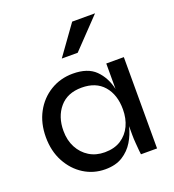

<svg xmlns="http://www.w3.org/2000/svg" viewBox="-139 -869 894 986"><g transform="rotate(-20 308.0 -375.5)"><path d="M269 10Q205 10 152.5 -23Q100 -56 68.5 -114.5Q37 -173 37 -249Q37 -325 68.5 -383.5Q100 -442 155 -475.5Q210 -509 278 -509Q359 -509 401 -467.5Q443 -426 458 -360V-499H554V0H466Q465 -3 463.5 -21.5Q462 -40 460 -64Q458 -88 458 -109V-157Q448 -114 425 -76Q402 -38 364 -14Q326 10 269 10ZM296 -73Q349 -73 385 -96.5Q421 -120 439.5 -159.5Q458 -199 458 -249Q458 -329 416 -377.5Q374 -426 296 -426Q218 -426 175.5 -376Q133 -326 133 -249Q133 -197 154 -157.5Q175 -118 211.5 -95.5Q248 -73 296 -73ZM252 -601 367 -761H492L339 -601Z"/></g></svg>

Font: Syne Medium
Style: Regular
Weight: 500
Designer: Lucas Descroix
Foundry: Bonjour Monde
Version: Version 2.200; ttfautohint (v1.8.4)